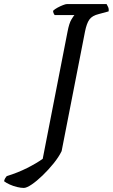

<svg xmlns="http://www.w3.org/2000/svg" viewBox="-143 -724 555 944"><path d="M-26 200Q-40 200 -59 195.5Q-78 191 -95.5 183Q-113 175 -123 167Q-121 158 -117 151.5Q-113 145 -110 142Q-55 125 -9.5 102Q36 79 67 57L189 -568Q197 -610 208 -628Q219 -646 223 -650H126Q123 -653 120.5 -659Q118 -665 118 -671Q126 -679 140 -686.5Q154 -694 167 -699Q180 -704 186 -704H381Q383 -700 388 -690.5Q393 -681 391 -668L343 -655Q310 -647 296.5 -628Q283 -609 275 -569L160 19Q146 48 120.5 79.5Q95 111 66.5 138.5Q38 166 13 183Q-12 200 -26 200Z"/></svg>

Font: Texturina Medium
Style: Italic
Weight: 500
Italic angle: -11°
Designer: Guillermo Torres Carreño
Foundry: Omnibus-Type
Version: Version 1.002